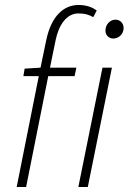

<svg xmlns="http://www.w3.org/2000/svg" viewBox="-20 -752 517 772"><path d="M47 0H85L174 -446H280L287 -480H181L204 -592C216 -650 247 -698 295 -698C323 -698 339 -692 355 -683L369 -710C352 -722 329 -732 296 -732C235 -732 186 -686 166 -591L143 -480L79 -476L74 -446H136ZM295 0H333L430 -480H392ZM436 -597C457 -597 477 -615 477 -639C477 -660 462 -673 444 -673C424 -673 404 -655 404 -629C404 -610 418 -597 436 -597Z"/></svg>

Font: Source Sans Pro Light
Style: Italic
Weight: 300
Italic angle: -11°
Designer: Paul D. Hunt
Foundry: Adobe Systems Incorporated
Version: Version 3.006;hotconv 1.0.111;makeotfexe 2.5.65597